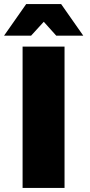

<svg xmlns="http://www.w3.org/2000/svg" viewBox="-35 -932 444 952"><path d="M77 -701V0H285V-701ZM378 -755 268 -912H95L-15 -755H119L182 -824L244 -755Z"/></svg>

Font: Argentum Sans ExtraBold
Style: Regular
Weight: 800
Designer: Julieta Ulanovsky
Foundry: Julieta Ulanovsky
Version: Version 5.001;February 15, 2019;FontCreator 11.5.0.2425 64-b